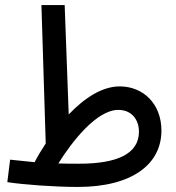

<svg xmlns="http://www.w3.org/2000/svg" viewBox="-20 -727 697 760"><path d="M288 13C503 13 619 -77 619 -210C619 -317 546 -385 454 -385C385 -385 315 -340 252 -274L236 -707H144L161 -159C145 -135 130 -110 117 -85C86 -88 55 -91 20 -95L9 -6C74 4 196 13 288 13ZM448 -292C505 -292 530 -249 530 -206C530 -118 444 -79 293 -79C262 -79 235 -79 211 -80C265 -167 363 -292 448 -292Z"/></svg>

Font: Noto Sans Arabic UI XCn Md
Style: Regular
Weight: 500
Width: 2
Designer: Monotype Design Team, Nadine Chahine and Nizar Qandah
Foundry: Monotype Imaging Inc.
Version: Version 2.010